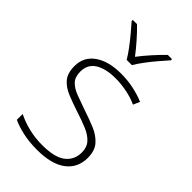

<svg xmlns="http://www.w3.org/2000/svg" viewBox="-234 -842 931 931"><g transform="rotate(45 231.0 -377.0)"><path d="M416 -137Q416 -68 364.5 -29Q313 10 214 10Q159 10 115 0Q71 -10 42 -24V-64Q80 -45 124 -34.5Q168 -24 215 -24Q301 -24 339 -54Q377 -84 377 -135Q377 -170 357.5 -192Q338 -214 303 -229Q268 -244 223 -258Q175 -274 137 -289.5Q99 -305 77 -331.5Q55 -358 55 -406Q55 -469 105.5 -504.5Q156 -540 241 -540Q288 -540 329 -531Q370 -522 403 -508L388 -474Q359 -488 319 -496.5Q279 -505 240 -505Q171 -505 132.5 -480.5Q94 -456 94 -407Q94 -370 113 -350Q132 -330 165 -317.5Q198 -305 241 -290Q287 -275 326.5 -258.5Q366 -242 391 -214Q416 -186 416 -137ZM213 -606Q201 -627 180.5 -654.5Q160 -682 137.5 -709Q115 -736 97 -756V-764H126Q153 -738 181 -706Q209 -674 231 -645Q253 -674 281.5 -706Q310 -738 337 -764H366V-756Q348 -736 325 -709Q302 -682 281.5 -654.5Q261 -627 249 -606Z"/></g></svg>

Font: Noto Sans Lao Looped ExtraLight
Style: Regular
Weight: 200
Designer: Mark Frömberg, Ben Mitchell
Foundry: The Fontpad Ltd
Version: Version 1.002; ttfautohint (v1.8.4.7-5d5b)